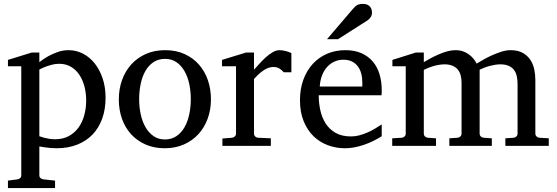

<svg xmlns="http://www.w3.org/2000/svg" viewBox="-20 -753 2874 991"><path d="M424.8 -233.9Q424.8 -272.5 415.8 -306.9Q406.7 -341.3 389.2 -367.4Q371.6 -393.6 345.5 -408.7Q319.3 -423.8 285.2 -423.8Q266.1 -423.8 247.8 -418.9Q229.5 -414.1 215.3 -408.7Q198.7 -402.3 183.1 -394V-49.8Q194.8 -45.4 208 -42Q219.2 -39.1 233.9 -36.6Q248.5 -34.2 264.2 -34.2Q305.2 -34.2 335.4 -50.8Q365.7 -67.4 385.5 -95Q405.3 -122.6 415 -158.7Q424.8 -194.8 424.8 -233.9ZM524.9 -248Q524.9 -189 507.6 -140.9Q490.2 -92.8 457.8 -58.8Q425.3 -24.9 378.2 -6.3Q331.1 12.2 272 12.2Q258.3 12.2 242.7 11Q227.1 9.8 213.9 7.8Q198.2 5.9 183.1 2.9V151.9Q183.1 161.1 189.5 166.5Q195.8 171.9 205.1 172.9L264.2 179.2V217.8H21V179.2L68.8 172.9Q78.1 171.9 84 166.5Q89.8 161.1 89.8 151.9V-411.1H21V-443.8L144 -481.9H183.1V-432.1Q204.6 -449.2 229 -462.9Q250 -474.6 277.3 -484.4Q304.7 -494.1 334 -494.1Q372.6 -494.1 407.2 -476.6Q441.9 -459 468 -426.8Q494.1 -394.5 509.5 -349.1Q524.9 -303.7 524.9 -248Z M964.8 -241.2Q964.8 -282.2 956.8 -319.8Q948.7 -357.4 932.1 -386.2Q915.5 -415 890.6 -432.1Q865.7 -449.2 832 -449.2Q797.4 -449.2 772 -432.1Q746.6 -415 730.2 -386.2Q713.9 -357.4 706.1 -319.8Q698.2 -282.2 698.2 -241.2Q698.2 -200.7 706.3 -163.1Q714.4 -125.5 731 -96.7Q747.6 -67.9 772.5 -50.5Q797.4 -33.2 831.1 -33.2Q865.2 -33.2 890.6 -50.3Q916 -67.4 932.4 -96.2Q948.7 -125 956.8 -162.6Q964.8 -200.2 964.8 -241.2ZM1068.8 -240.2Q1068.8 -187 1052 -140.9Q1035.2 -94.7 1004.2 -60.8Q973.1 -26.9 929 -7.3Q884.8 12.2 830.1 12.2Q775.4 12.2 731.4 -7.1Q687.5 -26.4 656.7 -60.1Q626 -93.8 609.6 -139.9Q593.3 -186 593.3 -240.2Q593.3 -293.5 609.9 -339.8Q626.5 -386.2 657.7 -420.7Q689 -455.1 733.2 -474.6Q777.3 -494.1 833 -494.1Q888.7 -494.1 932.6 -474.1Q976.6 -454.1 1006.8 -419.7Q1037.1 -385.3 1053 -339.1Q1068.8 -293 1068.8 -240.2Z M1444.8 -379.9Q1435.1 -391.1 1422.4 -399.2Q1409.7 -407.2 1391.1 -407.2Q1366.7 -407.2 1341.8 -390.9Q1316.9 -374.5 1291 -345.2V-64Q1291 -54.7 1296.9 -48.8Q1302.7 -43 1312 -42L1377.9 -39.1V0H1127.9V-38.1L1177.2 -42Q1186 -43 1192.1 -48.8Q1198.2 -54.7 1198.2 -64V-411.1H1126V-443.8L1250 -481.9H1291V-393.1Q1301.8 -404.8 1317.1 -422.1Q1332.5 -439.5 1350.1 -455.6Q1367.7 -471.7 1386.5 -482.9Q1405.3 -494.1 1422.9 -494.1Q1430.7 -494.1 1439.5 -492.7Q1448.2 -491.2 1456.5 -489Q1464.8 -486.8 1471.9 -484.1Q1479 -481.4 1483.9 -479V-379.9Z M1950.2 -49.8Q1929.2 -36.6 1906.5 -25.4Q1883.8 -14.2 1859.6 -5.9Q1835.4 2.4 1810.5 7.3Q1785.6 12.2 1760.3 12.2Q1714.8 12.2 1672.9 -3.2Q1630.9 -18.6 1598.9 -49.3Q1566.9 -80.1 1547.6 -126.7Q1528.3 -173.3 1528.3 -235.8Q1528.3 -294.4 1545.9 -342Q1563.5 -389.6 1594.7 -423.6Q1626 -457.5 1668.9 -475.8Q1711.9 -494.1 1763.2 -494.1Q1809.6 -494.1 1844.7 -478.8Q1879.9 -463.4 1903.3 -436.3Q1926.8 -409.2 1938.5 -371.3Q1950.2 -333.5 1950.2 -289.1V-275.9Q1950.2 -268.1 1949.2 -261.2H1625Q1625 -223.1 1633.1 -185.1Q1641.1 -147 1660.2 -116.7Q1679.2 -86.4 1711.4 -67.6Q1743.7 -48.8 1792 -48.8Q1813.5 -48.8 1834.5 -54.4Q1855.5 -60.1 1875.7 -68.8Q1896 -77.6 1914.6 -88.6Q1933.1 -99.6 1950.2 -110.8ZM1850.1 -328.1Q1850.1 -353 1844.2 -374.3Q1838.4 -395.5 1826.4 -411.1Q1814.5 -426.8 1796.1 -435.8Q1777.8 -444.8 1752.9 -444.8Q1728 -444.8 1706.5 -435.3Q1685.1 -425.8 1668.7 -407.7Q1652.3 -389.6 1642.3 -364Q1632.3 -338.4 1630.4 -306.2H1850.1ZM1899.9 -688Q1899.9 -674.3 1893.3 -664.6Q1886.7 -654.8 1877 -647.9L1724.6 -550.8H1668L1800.8 -706.1Q1806.6 -712.4 1811.5 -717.5Q1816.4 -722.7 1822.3 -726.1Q1828.1 -729.5 1835.7 -731.2Q1843.3 -732.9 1854 -732.9Q1867.2 -732.9 1876 -728.8Q1884.8 -724.6 1890.1 -718.3Q1895.5 -711.9 1897.7 -703.9Q1899.9 -695.8 1899.9 -688Z M2588.4 0V-39.1L2630.4 -42Q2639.6 -43 2645.5 -48.8Q2651.4 -54.7 2651.4 -64V-318.8Q2651.4 -342.3 2647 -361.1Q2642.6 -379.9 2632.1 -393.1Q2621.6 -406.2 2604.5 -413.6Q2587.4 -420.9 2562.5 -420.9Q2549.8 -420.9 2535.9 -418.7Q2522 -416.5 2508.1 -412.8Q2494.1 -409.2 2480.7 -404.1Q2467.3 -398.9 2455.6 -393.1V-64Q2455.6 -54.7 2461.4 -48.8Q2467.3 -43 2476.6 -42L2518.6 -39.1V0H2299.3V-39.1L2341.3 -42Q2350.6 -43 2356.4 -48.8Q2362.3 -54.7 2362.3 -64V-325.2Q2362.3 -346.2 2357.7 -364Q2353 -381.8 2342.5 -394.3Q2332 -406.7 2315.2 -413.8Q2298.3 -420.9 2274.4 -420.9Q2260.3 -420.9 2244.9 -418.2Q2229.5 -415.5 2215.3 -411.4Q2201.2 -407.2 2188.7 -402.1Q2176.3 -397 2167.5 -392.1V-64Q2167.5 -54.7 2173.3 -48.8Q2179.2 -43 2188.5 -42L2230.5 -39.1V0H2004.4V-39.1L2053.2 -42Q2062.5 -43 2068.4 -48.8Q2074.2 -54.7 2074.2 -64V-411.1H2005.4V-443.8L2126.5 -481.9H2167.5V-432.1Q2184.1 -442.4 2204.3 -453.1Q2224.6 -463.9 2246.1 -473.1Q2267.6 -482.4 2289.3 -488.3Q2311 -494.1 2330.6 -494.1Q2352.1 -494.1 2369.6 -488Q2387.2 -481.9 2400.6 -471.9Q2414.1 -461.9 2424.1 -449.5Q2434.1 -437 2440.4 -424.8Q2455.6 -434.1 2477.1 -446.3Q2498.5 -458.5 2522.5 -469Q2546.4 -479.5 2570.3 -486.8Q2594.2 -494.1 2614.3 -494.1Q2653.8 -494.1 2678.7 -479.7Q2703.6 -465.3 2718 -443.1Q2732.4 -420.9 2737.8 -393.6Q2743.2 -366.2 2743.2 -340.8V-64Q2743.2 -54.7 2749.3 -48.8Q2755.4 -43 2764.2 -42L2812.5 -39.1V0Z"/></svg>

Font: Charis SIL Afr
Style: Regular
Weight: 400
Foundry: SIL International
Version: Version 5.000